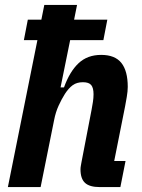

<svg xmlns="http://www.w3.org/2000/svg" viewBox="-20 -760 575 780"><path d="M12 0 132 -597H77L93 -680H148L160 -740H293L281 -680H416L400 -597H265L226 -405H240Q263 -469 299 -503Q335 -537 391 -537Q447 -537 473 -504.5Q499 -472 499 -407Q499 -390 495 -366Q491 -342 488 -327L444 -106H490L469 0H385Q344 0 325.5 -17Q307 -34 307 -72Q307 -79 308.5 -87Q310 -95 311 -101L352 -314Q355 -330 357.5 -346Q360 -362 360 -377Q360 -403 350.5 -414.5Q341 -426 317 -426Q292 -426 275.5 -414Q259 -402 244 -379Q230 -357 218 -330.5Q206 -304 200 -273L145 0Z"/></svg>

Font: IBM Plex Sans Condensed
Style: Bold Italic
Weight: 700
Width: 3
Italic angle: -11.31°
Designer: Mike Abbink, Paul van der Laan, Pieter van Rosmalen
Foundry: Bold Monday
Version: Version 3.201